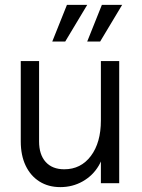

<svg xmlns="http://www.w3.org/2000/svg" viewBox="-20 -750 583 786"><path d="M65 -171V-500H140V-171Q140 -117 167 -87Q194 -57 243 -57Q311 -57 352 -111.5Q393 -166 393 -257L408 -161Q408 -112 384 -71.5Q360 -31 318.5 -7.5Q277 16 227 16Q178 16 141.5 -7Q105 -30 85 -72Q65 -114 65 -171ZM393 -500H468V0H393ZM254 -730H337L247 -580H194ZM397 -730H480L390 -580H337Z"/></svg>

Font: Uncut Sans Variable
Style: Regular
Weight: 400
Designer: Kasper Nordkvist
Foundry: UNCUT.wtf
Version: Version 1.304;Glyphs 3.2 (3246)